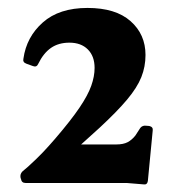

<svg xmlns="http://www.w3.org/2000/svg" viewBox="-20 -920 472 491"><path d="M45.3 -452.1Q35.3 -452.1 33.7 -462.1L32.6 -465.2Q30.6 -474.8 37.6 -481.8L52.1 -494.1Q75.1 -515.1 90 -530.8Q104.9 -546.5 121.3 -565.6Q161.6 -612.5 183.3 -644.7Q205 -676.8 213.4 -700.8Q221.9 -724.7 221.9 -746.4Q221.9 -776.3 204.6 -793.6Q187.3 -810.9 157.6 -810.9Q129.7 -810.9 110.4 -797.5Q91.1 -784.1 77.7 -756.6Q73.7 -747.4 64.3 -751L47.5 -757.1Q37.5 -760.7 39.9 -770.1Q47.7 -825.6 89.5 -862.6Q131.3 -899.7 203.7 -899.7Q275.8 -899.7 313.9 -865.9Q352.1 -832.1 352.1 -779.4Q352.1 -749.4 341.4 -722.7Q330.8 -696.1 305.1 -665.4Q279.4 -634.7 235 -593.6Q190.6 -552.5 122.5 -493.6L143.5 -550.6H277.5Q295.3 -550.6 306.4 -556.4Q317.4 -562.3 326.1 -573.3L338.9 -593Q344.6 -600 354.6 -598.4L361.9 -597.8Q372.1 -595.4 370.5 -585.8L358.1 -457.1Q356.5 -446.9 347.1 -448.5L303.6 -452.1Z"/></svg>

Font: Hahmlet
Style: Regular
Weight: 400
Designer: Minjoo Ham & Mark Frömberg
Foundry: hypertype
Version: Version 1.002